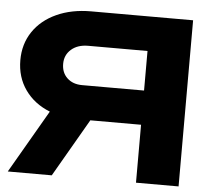

<svg xmlns="http://www.w3.org/2000/svg" viewBox="-51 -768 873 822"><g transform="rotate(5 385.0 -357.0)"><path d="M563 -249H345L201 0H12L169 -271Q101 -298 62.5 -352.5Q24 -407 24 -480Q24 -549 59.5 -602Q95 -655 159.5 -684.5Q224 -714 308 -714H746V0H563ZM297 -396H563V-566H308Q263 -566 235.5 -542Q208 -518 208 -480Q208 -442 232.5 -419Q257 -396 297 -396Z"/></g></svg>

Font: Non Bureau Extended
Style: Bold
Weight: 700
Width: 7
Designer: Jona Saucedo
Foundry: Non Foundry
Version: Version 1.000; ttfautohint (v1.8.4)